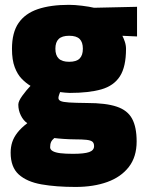

<svg xmlns="http://www.w3.org/2000/svg" viewBox="-20 -534 589 779"><path d="M286.3 224.5Q207.8 224.5 148.5 214.1Q89.3 203.7 56.2 174Q23.2 144.2 23.2 85.5Q23.2 62.5 29.6 42.7Q36 22.9 50.9 3.9Q65.7 -15.1 90.7 -34.1Q74.7 -45.1 64.5 -65.8Q54.3 -86.5 54.3 -109.5Q54.3 -123.5 70.9 -146.1Q87.5 -168.8 103.8 -185.7Q85.7 -196.4 68.3 -214.2Q50.9 -231.9 39.8 -261.2Q28.6 -290.6 28.6 -335.8Q28.6 -401.9 55.2 -440.6Q81.9 -479.4 133.4 -496.9Q185 -514.4 259.6 -514.4Q283.1 -514.4 312.9 -510.7Q342.7 -507 361.7 -502.5L536 -506.4V-386.1L476.5 -388.8Q481.3 -379.9 486.3 -365.3Q491.3 -350.6 491.3 -335.8Q491.3 -263 466.5 -224.4Q441.7 -185.9 391.1 -171.4Q340.5 -157 263.2 -157Q255.2 -157 243.6 -158.2Q231.9 -159.4 223.8 -160.4Q221.9 -155.8 219.5 -148.5Q217.1 -141.2 217.1 -136.4Q217.1 -128.4 226.1 -124.1Q235.1 -119.9 260.3 -118.2Q285.4 -116.6 333 -116.1Q409.7 -116.1 453.6 -101.3Q497.5 -86.6 515.9 -52.4Q534.4 -18.3 534.4 39.9Q534.4 102.5 502.7 143.4Q471 184.3 415.3 204.4Q359.6 224.5 286.3 224.5ZM276.2 90.1Q321.4 90.1 341.6 83.1Q361.7 76 361.7 58.9Q361.7 46.6 354.9 40.9Q348 35.2 330.8 33.3Q313.6 31.4 283.2 31.4Q273.5 31.4 262 30.9Q250.5 30.4 239.4 29.7Q228.2 29 217.9 28Q207.7 27.1 200.4 26.1Q190.7 34.1 187.1 42.5Q183.4 50.8 183.4 63.7Q183.4 72.7 193.7 78.9Q204.1 85 224.7 87.6Q245.3 90.1 276.2 90.1ZM260.6 -283.3Q290 -283.3 303.1 -296.5Q316.2 -309.6 316.2 -336.3Q316.2 -363 303.1 -375.9Q290 -388.9 260.6 -388.9Q231.7 -388.9 218.2 -375.9Q204.7 -363 204.7 -336.3Q204.7 -309.6 218.2 -296.5Q231.7 -283.3 260.6 -283.3Z"/></svg>

Font: Titillium Web SemiBold
Style: Regular
Weight: 600
Designer: Mohamed Gaber, Accademia di Belle Arti di Urbino
Foundry: Kief Type Foundry, Accademia di Belle Arti di Urbino
Version: Version 3.000; ttfautohint (v1.8.4)